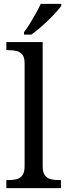

<svg xmlns="http://www.w3.org/2000/svg" viewBox="-20 -979 350 999"><path d="M13 0V-42H26Q49 -42 67.5 -47Q86 -52 97 -67.5Q108 -83 108 -114V-650Q108 -680 96.5 -694.5Q85 -709 66.5 -713.5Q48 -718 26 -718H13V-760H202V-114Q202 -83 213 -67.5Q224 -52 243 -47Q262 -42 284 -42H297V0ZM105 -812Q120 -831 136 -857Q152 -883 167 -910Q182 -937 192 -959H299V-949Q290 -936 272 -916Q254 -896 231.5 -874Q209 -852 186 -832.5Q163 -813 143 -799H105Z"/></svg>

Font: Noto Serif Lao
Style: Regular
Weight: 400
Designer: Monotype Design Team
Foundry: Monotype Imaging Inc.
Version: Version 2.003